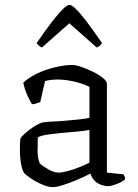

<svg xmlns="http://www.w3.org/2000/svg" viewBox="-20 -768 570 792"><path d="M197 4Q180 4 155 -6.5Q130 -17 109 -31Q88 -45 80 -54Q72 -64 67 -91.5Q62 -119 62 -152Q62 -164 62.5 -174.5Q63 -185 64 -195Q65 -200 75 -210Q85 -220 100 -231.5Q115 -243 130.5 -252Q146 -261 157 -263Q167 -265 184.5 -266Q202 -267 224 -268Q238 -269 254 -270.5Q270 -272 287 -273.5Q304 -275 320 -277Q336 -279 349 -282V-410Q317 -425 282 -432.5Q247 -440 218 -440Q205 -440 192 -438.5Q179 -437 166 -434L146 -347Q142 -346 133.5 -342.5Q125 -339 112 -338Q104 -351 93 -374.5Q82 -398 76 -427Q96 -445 121 -458.5Q146 -472 173.5 -481Q201 -490 227.5 -495Q254 -500 277 -500Q292 -500 315.5 -492Q339 -484 363.5 -472Q388 -460 404.5 -446.5Q421 -433 421 -422V-56L489 -49Q491 -47 493.5 -41Q496 -35 496 -29Q490 -22 476.5 -15.5Q463 -9 449 -4.5Q435 0 425 0Q412 0 396 -6Q380 -12 369 -24Q358 -36 353 -52Q326 -38 295 -25Q264 -12 238 -4Q212 4 197 4ZM222 -56Q236 -56 260 -62.5Q284 -69 309 -79Q334 -89 349 -97V-232Q321 -227 296 -225Q271 -223 239 -220Q207 -217 177.5 -213Q148 -209 136 -201Q135 -176 135 -145.5Q135 -115 144 -94Q157 -82 180 -69Q203 -56 222 -56ZM153 -572Q142 -577 137.5 -582Q133 -587 131 -590Q170 -647 197 -681.5Q224 -716 241 -732Q258 -748 266 -748Q275 -748 292 -732Q309 -716 335.5 -681.5Q362 -647 401 -590Q399 -587 394.5 -582Q390 -577 379 -572L266 -672Z"/></svg>

Font: Texturina 12pt ExtraLight
Style: Regular
Weight: 250
Designer: Guillermo Torres Carreño
Foundry: Omnibus-Type
Version: Version 1.002